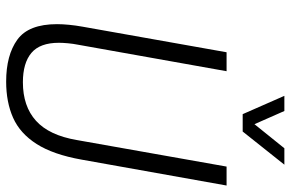

<svg xmlns="http://www.w3.org/2000/svg" viewBox="-176 -732 921 608"><g transform="rotate(90 284.0 -428.5)"><path d="M239 12Q155 12 106 -23.5Q57 -59 57 -149Q57 -166 59 -187Q61 -208 65 -230L146 -686H206L122 -215Q119 -200 117.5 -183.5Q116 -167 116 -155Q116 -95 148 -68Q180 -41 241 -41Q317 -41 363 -82.5Q409 -124 424 -212L508 -686H568L486 -227Q470 -137 436.5 -84.5Q403 -32 353.5 -10Q304 12 239 12ZM502 -869 397 -737H342L284 -869H332L384 -751H355L450 -869Z"/></g></svg>

Font: Archivo Condensed ExtraLight
Style: Italic
Weight: 250
Width: 3
Italic angle: -10°
Designer: Hector Gatti
Foundry: Omnibus-Type
Version: Version 2.001